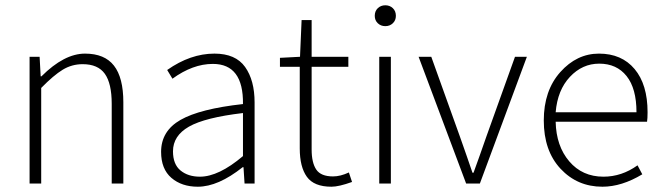

<svg xmlns="http://www.w3.org/2000/svg" viewBox="-20 -695 2510 727"><path d="M92 0V-480H130L134 -406H137Q223 -492 302 -492Q376 -492 411.5 -446.5Q447 -401 447 -308V0H403V-302Q403 -379 377 -415.5Q351 -452 293 -452Q252 -452 217.5 -431Q183 -410 136 -362V0Z M729 12Q668 12 629 -21.5Q590 -55 590 -120Q590 -199 663.5 -241Q737 -283 900 -301Q902 -453 786 -453Q710 -453 633 -397L613 -430Q701 -492 792 -492Q872 -492 908 -441.5Q944 -391 944 -307V0H906L902 -62H899Q806 12 729 12ZM737 -26Q808 -26 900 -104V-267Q756 -250 695.5 -215.5Q635 -181 635 -122Q635 -73 663.5 -49.5Q692 -26 737 -26Z M1235 12Q1169 12 1142 -25.5Q1115 -63 1115 -133V-442H1040V-476L1116 -480L1122 -619H1160V-480H1299V-442H1160V-129Q1160 -79 1177.5 -53Q1195 -27 1241 -27Q1269 -27 1301 -42L1313 -6Q1263 12 1235 12Z M1416 0V-480H1460V0ZM1399 -635Q1399 -653 1410.5 -664Q1422 -675 1439 -675Q1456 -675 1467.5 -664Q1479 -653 1479 -635Q1479 -618 1467.5 -607Q1456 -596 1439 -596Q1422 -596 1410.5 -607Q1399 -618 1399 -635Z M1745 0 1565 -480H1613L1721 -179Q1730 -153 1747 -105Q1764 -57 1769 -41H1773Q1796 -104 1822 -179L1930 -480H1975L1797 0Z M2261 12Q2166 12 2102.5 -56Q2039 -124 2039 -239Q2039 -352 2101.5 -422Q2164 -492 2248 -492Q2334 -492 2383 -433.5Q2432 -375 2432 -270Q2432 -246 2430 -234H2084Q2086 -142 2135.5 -84Q2185 -26 2265 -26Q2334 -26 2394 -69L2412 -35Q2334 12 2261 12ZM2084 -270H2390Q2390 -360 2352.5 -407Q2315 -454 2249 -454Q2185 -454 2138 -404Q2091 -354 2084 -270Z"/></svg>

Font: Toshiba Sans Light
Style: Regular
Weight: 300
Designer: Paul D. Hunt
Foundry: Toshiba Corporation
Version: Version 2.020;PS 2.0;hotconv 1.0.86;makeotf.lib2.5.63406